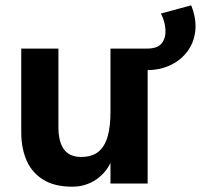

<svg xmlns="http://www.w3.org/2000/svg" viewBox="-20 -691 776 723"><path d="M533 -427V-508Q574 -508 589.5 -528.5Q605 -549 603 -580Q601 -611 586 -640L700 -671Q720 -620 715.5 -576Q711 -532 686.5 -498.5Q662 -465 622.5 -446Q583 -427 533 -427ZM536 -508V0H396V-78Q388 -60 374 -43.5Q360 -27 341.5 -14.5Q323 -2 300.5 5Q278 12 252 12Q185 12 142.5 -14.5Q100 -41 80 -87Q60 -133 60 -193V-508H200V-212Q200 -157 221 -128.5Q242 -100 285 -100Q327 -100 351 -120Q375 -140 385.5 -177.5Q396 -215 396 -269V-508Z"/></svg>

Font: Inclusive Sans
Style: Bold
Weight: 700
Designer: Olivia King
Foundry: Olivia King
Version: Version 2.004